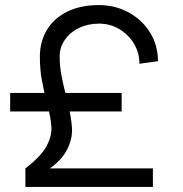

<svg xmlns="http://www.w3.org/2000/svg" viewBox="-20 -736 722 756"><path d="M165 -330Q152 -380 144.5 -421.5Q137 -463 137 -513Q137 -572 164.5 -618Q192 -664 244.5 -690Q297 -716 370 -716Q433 -716 486.5 -687Q540 -658 571 -607.5Q602 -557 602 -495L529 -485Q529 -528 507.5 -564Q486 -600 449.5 -621.5Q413 -643 370 -643Q327 -643 291.5 -626Q256 -609 235.5 -579.5Q215 -550 215 -514Q215 -475 222 -438.5Q229 -402 242 -351Q261 -277 263.5 -231Q266 -185 239.5 -138.5Q213 -92 140 -49L131 -73H582V0H80V-73Q140 -119 162 -158.5Q184 -198 182.5 -233.5Q181 -269 165 -330ZM20 -370H459V-297H20Z"/></svg>

Font: Uncut Sans VF
Style: Regular
Weight: 400
Designer: Kasper Nordkvist
Foundry: Uncut Type
Version: Version 1.100;FEAKit 1.0